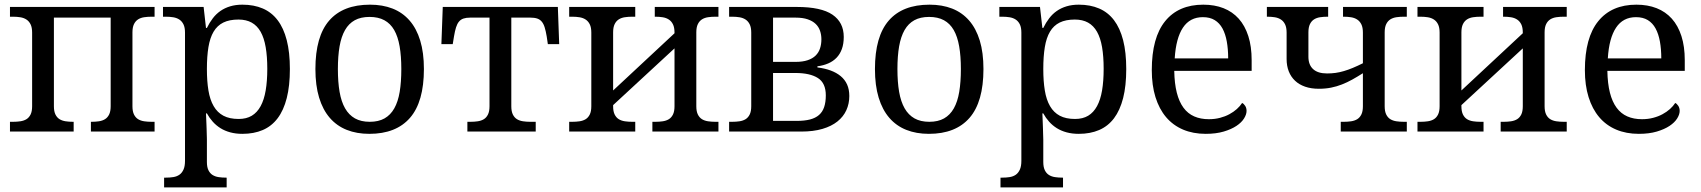

<svg xmlns="http://www.w3.org/2000/svg" viewBox="-20 -566 7318 826"><path d="M645 -536.1V-494.1H631.8Q615.2 -494.1 600.3 -491.9Q585.4 -489.7 574.2 -482.7Q563 -475.6 556.4 -462.2Q549.8 -448.7 549.8 -426.8V-108.9Q549.8 -86.9 556.4 -73.5Q563 -60.1 574.2 -53.2Q585.4 -46.4 600.3 -44.2Q615.2 -42 631.8 -42H645V0H371.1V-42H374Q390.6 -42 405.5 -44.2Q420.4 -46.4 431.6 -53.2Q442.9 -60.1 449.5 -73.5Q456.1 -86.9 456.1 -108.9V-490.2H211.9V-108.9Q211.9 -86.9 218.5 -73.5Q225.1 -60.1 236.3 -53.2Q247.6 -46.4 262.5 -44.2Q277.3 -42 293.9 -42H296.9V0H22.9V-42H36.1Q52.7 -42 67.6 -44.2Q82.5 -46.4 93.8 -53.2Q105 -60.1 111.6 -73.5Q118.2 -86.9 118.2 -108.9V-425.8Q118.2 -447.8 111.6 -461.2Q105 -474.6 93.8 -481.9Q82.5 -489.3 67.6 -491.7Q52.7 -494.1 36.1 -494.1H22.9V-536.1Z M1005.9 -481.9Q966.8 -481.9 940.7 -469Q914.6 -456.1 898.9 -429.7Q883.3 -403.3 876.7 -363.3Q870.1 -323.2 870.1 -269Q870.1 -216.8 876.7 -176.8Q883.3 -136.7 899.2 -109.4Q915 -82 941.2 -68.1Q967.3 -54.2 1006.8 -54.2Q1040 -54.2 1063.2 -68.1Q1086.4 -82 1101.3 -109.4Q1116.2 -136.7 1123 -177Q1129.9 -217.3 1129.9 -270Q1129.9 -323.2 1123 -363Q1116.2 -402.8 1101.3 -429.2Q1086.4 -455.6 1062.7 -468.8Q1039.1 -481.9 1005.9 -481.9ZM1227.1 -269Q1227.1 -196.8 1213.6 -144Q1200.2 -91.3 1174.3 -57.1Q1148.4 -22.9 1110.4 -6.6Q1072.3 9.8 1022.9 9.8Q994.1 9.8 970.7 3.4Q947.3 -2.9 928.5 -14.6Q909.7 -26.4 895.3 -42.5Q880.9 -58.6 870.1 -78.1H866.2Q867.2 -52.2 868.2 -29.8Q868.7 -20.5 868.9 -10.5Q869.1 -0.5 869.4 8.3Q869.6 17.1 869.9 24.2Q870.1 31.2 870.1 35.2V130.9Q870.1 152.8 876.7 166.3Q883.3 179.7 894.5 186.8Q905.8 193.8 920.7 196Q935.5 198.2 952.1 198.2H955.1V240.2H686V198.2H693.8Q710.9 198.2 725.8 195.8Q740.7 193.4 751.7 185.8Q762.7 178.2 769.3 163.8Q775.9 149.4 775.9 126V-425.8Q775.9 -447.8 769.3 -461.2Q762.7 -474.6 751.5 -481.9Q740.2 -489.3 725.3 -491.7Q710.4 -494.1 693.8 -494.1H681.2V-536.1H856L866.2 -445.8H870.1Q881.3 -468.8 895.5 -487.3Q909.7 -505.9 928.2 -518.8Q946.8 -531.7 970.2 -538.8Q993.7 -545.9 1022.9 -545.9Q1072.3 -545.9 1110.4 -529.5Q1148.4 -513.2 1174.3 -479.2Q1200.2 -445.3 1213.6 -393.1Q1227.1 -340.8 1227.1 -269Z M1803.7 -269Q1803.7 -127.9 1743.9 -59.1Q1684.1 9.8 1568.8 9.8Q1514.6 9.8 1471.7 -7.3Q1428.7 -24.4 1398.7 -59.1Q1368.7 -93.8 1352.8 -146.2Q1336.9 -198.7 1336.9 -269Q1336.9 -409.2 1396.2 -477.5Q1455.6 -545.9 1571.8 -545.9Q1626 -545.9 1668.9 -529.1Q1711.9 -512.2 1741.9 -477.8Q1772 -443.4 1787.8 -391.4Q1803.7 -339.4 1803.7 -269ZM1433.6 -269Q1433.6 -213.4 1440.9 -170.9Q1448.2 -128.4 1464.6 -99.9Q1481 -71.3 1507.1 -56.6Q1533.2 -42 1570.8 -42Q1608.4 -42 1634.3 -56.6Q1660.2 -71.3 1676.3 -99.9Q1692.4 -128.4 1699.5 -170.9Q1706.5 -213.4 1706.5 -269Q1706.5 -324.7 1699.2 -366.7Q1691.9 -408.7 1675.8 -436.8Q1659.7 -464.8 1633.5 -479Q1607.4 -493.2 1569.8 -493.2Q1532.2 -493.2 1506.3 -479Q1480.5 -464.8 1464.4 -436.8Q1448.2 -408.7 1440.9 -366.7Q1433.6 -324.7 1433.6 -269Z M2379.9 -536.1 2385.7 -376H2336.9L2332 -409.2Q2328.1 -432.6 2323.2 -448.2Q2318.4 -463.9 2310.5 -473.1Q2302.7 -482.4 2291 -486.3Q2279.3 -490.2 2261.7 -490.2H2179.7V-108.9Q2179.7 -86.9 2186.3 -73.5Q2192.9 -60.1 2204.1 -53.2Q2215.3 -46.4 2230.2 -44.2Q2245.1 -42 2261.7 -42H2284.7V0H1990.7V-42H2003.9Q2020.5 -42 2035.4 -44.2Q2050.3 -46.4 2061.5 -53.2Q2072.8 -60.1 2079.3 -73.5Q2085.9 -86.9 2085.9 -108.9V-490.2H2002.9Q1985.8 -490.2 1974.1 -486.3Q1962.4 -482.4 1954.6 -473.1Q1946.8 -463.9 1941.9 -448.2Q1937 -432.6 1933.1 -409.2L1927.7 -376H1878.9L1884.8 -536.1Z M3070.8 -536.1V-494.1H3057.6Q3041 -494.1 3026.1 -491.9Q3011.2 -489.7 3000 -482.7Q2988.8 -475.6 2982.2 -462.2Q2975.6 -448.7 2975.6 -426.8V-108.9Q2975.6 -86.9 2982.2 -73.5Q2988.8 -60.1 3000 -53.2Q3011.2 -46.4 3026.1 -44.2Q3041 -42 3057.6 -42H3070.8V0H2786.6V-42H2799.8Q2816.4 -42 2831.3 -44.2Q2846.2 -46.4 2857.4 -53.2Q2868.7 -60.1 2875.2 -73.5Q2881.8 -86.9 2881.8 -108.9V-357.9L2617.7 -113.8V-108.9Q2617.7 -86.9 2624.3 -73.5Q2630.9 -60.1 2642.1 -53.2Q2653.3 -46.4 2668.2 -44.2Q2683.1 -42 2699.7 -42H2712.9V0H2428.7V-42H2441.9Q2458.5 -42 2473.4 -44.2Q2488.3 -46.4 2499.5 -53.2Q2510.7 -60.1 2517.3 -73.5Q2523.9 -86.9 2523.9 -108.9V-425.8Q2523.9 -447.8 2517.3 -461.2Q2510.7 -474.6 2499.5 -481.9Q2488.3 -489.3 2473.4 -491.7Q2458.5 -494.1 2441.9 -494.1H2428.7V-536.1H2712.9V-494.1H2699.7Q2683.1 -494.1 2668.2 -491.9Q2653.3 -489.7 2642.1 -482.7Q2630.9 -475.6 2624.3 -462.2Q2617.7 -448.7 2617.7 -426.8V-176.8L2881.8 -422.9V-425.8Q2881.8 -447.8 2875.2 -461.2Q2868.7 -474.6 2857.4 -481.9Q2846.2 -489.3 2831.3 -491.7Q2816.4 -494.1 2799.8 -494.1H2796.9V-536.1Z M3116.7 -536.1H3407.7Q3512.7 -536.1 3561.3 -502.9Q3609.9 -469.7 3609.9 -407.2Q3609.9 -377.4 3601.8 -355.2Q3593.8 -333 3578.9 -317.6Q3564 -302.2 3543.2 -293.2Q3522.5 -284.2 3496.6 -280.8V-275.9Q3528.3 -272 3553.5 -262.7Q3578.6 -253.4 3596.7 -238.5Q3614.7 -223.6 3624.3 -202.4Q3633.8 -181.2 3633.8 -152.8Q3633.8 -120.1 3621.1 -92Q3608.4 -64 3582.8 -43.5Q3557.1 -22.9 3518.3 -11.5Q3479.5 0 3426.8 0H3116.7V-42H3129.9Q3146.5 -42 3161.4 -44.2Q3176.3 -46.4 3187.5 -53.2Q3198.7 -60.1 3205.3 -73.5Q3211.9 -86.9 3211.9 -108.9V-425.8Q3211.9 -447.8 3205.3 -461.2Q3198.7 -474.6 3187.5 -481.9Q3176.3 -489.3 3161.4 -491.7Q3146.5 -494.1 3129.9 -494.1H3116.7ZM3407.7 -45.9Q3440.9 -45.9 3464.6 -52Q3488.3 -58.1 3503.4 -71.3Q3518.6 -84.5 3525.6 -105.5Q3532.7 -126.5 3532.7 -155.8Q3532.7 -208.5 3498.8 -230.2Q3464.8 -252 3401.9 -252H3305.7V-45.9ZM3305.7 -490.2V-299.8H3402.8Q3433.1 -299.8 3454.3 -306.9Q3475.6 -314 3488.8 -326.9Q3502 -339.8 3507.8 -357.7Q3513.7 -375.5 3513.7 -397Q3513.7 -416.5 3507.8 -433.6Q3502 -450.7 3489 -463.1Q3476.1 -475.6 3454.8 -482.9Q3433.6 -490.2 3402.8 -490.2Z M4210.9 -269Q4210.9 -127.9 4151.1 -59.1Q4091.3 9.8 3976.1 9.8Q3921.9 9.8 3878.9 -7.3Q3835.9 -24.4 3805.9 -59.1Q3775.9 -93.8 3760 -146.2Q3744.1 -198.7 3744.1 -269Q3744.1 -409.2 3803.5 -477.5Q3862.8 -545.9 3979 -545.9Q4033.2 -545.9 4076.2 -529.1Q4119.1 -512.2 4149.2 -477.8Q4179.2 -443.4 4195.1 -391.4Q4210.9 -339.4 4210.9 -269ZM3840.8 -269Q3840.8 -213.4 3848.1 -170.9Q3855.5 -128.4 3871.8 -99.9Q3888.2 -71.3 3914.3 -56.6Q3940.4 -42 3978 -42Q4015.6 -42 4041.5 -56.6Q4067.4 -71.3 4083.5 -99.9Q4099.6 -128.4 4106.7 -170.9Q4113.8 -213.4 4113.8 -269Q4113.8 -324.7 4106.4 -366.7Q4099.1 -408.7 4083 -436.8Q4066.9 -464.8 4040.8 -479Q4014.6 -493.2 3977.1 -493.2Q3939.5 -493.2 3913.6 -479Q3887.7 -464.8 3871.6 -436.8Q3855.5 -408.7 3848.1 -366.7Q3840.8 -324.7 3840.8 -269Z M4604 -481.9Q4564.9 -481.9 4538.8 -469Q4512.7 -456.1 4497.1 -429.7Q4481.4 -403.3 4474.9 -363.3Q4468.3 -323.2 4468.3 -269Q4468.3 -216.8 4474.9 -176.8Q4481.4 -136.7 4497.3 -109.4Q4513.2 -82 4539.3 -68.1Q4565.4 -54.2 4605 -54.2Q4638.2 -54.2 4661.4 -68.1Q4684.6 -82 4699.5 -109.4Q4714.4 -136.7 4721.2 -177Q4728 -217.3 4728 -270Q4728 -323.2 4721.2 -363Q4714.4 -402.8 4699.5 -429.2Q4684.6 -455.6 4660.9 -468.8Q4637.2 -481.9 4604 -481.9ZM4825.2 -269Q4825.2 -196.8 4811.8 -144Q4798.3 -91.3 4772.5 -57.1Q4746.6 -22.9 4708.5 -6.6Q4670.4 9.8 4621.1 9.8Q4592.3 9.8 4568.8 3.4Q4545.4 -2.9 4526.6 -14.6Q4507.8 -26.4 4493.4 -42.5Q4479 -58.6 4468.3 -78.1H4464.4Q4465.3 -52.2 4466.3 -29.8Q4466.8 -20.5 4467 -10.5Q4467.3 -0.5 4467.5 8.3Q4467.8 17.1 4468 24.2Q4468.3 31.2 4468.3 35.2V130.9Q4468.3 152.8 4474.9 166.3Q4481.4 179.7 4492.7 186.8Q4503.9 193.8 4518.8 196Q4533.7 198.2 4550.3 198.2H4553.2V240.2H4284.2V198.2H4292Q4309.1 198.2 4324 195.8Q4338.9 193.4 4349.9 185.8Q4360.8 178.2 4367.4 163.8Q4374 149.4 4374 126V-425.8Q4374 -447.8 4367.4 -461.2Q4360.8 -474.6 4349.6 -481.9Q4338.4 -489.3 4323.5 -491.7Q4308.6 -494.1 4292 -494.1H4279.3V-536.1H4454.1L4464.4 -445.8H4468.3Q4479.5 -468.8 4493.7 -487.3Q4507.8 -505.9 4526.4 -518.8Q4544.9 -531.7 4568.4 -538.8Q4591.8 -545.9 4621.1 -545.9Q4670.4 -545.9 4708.5 -529.5Q4746.6 -513.2 4772.5 -479.2Q4798.3 -445.3 4811.8 -393.1Q4825.2 -340.8 4825.2 -269Z M5154.8 -492.2Q5099.1 -492.2 5069.1 -447Q5039.1 -401.9 5033.7 -314.9H5263.7Q5263.7 -354.5 5257.8 -387.2Q5252 -419.9 5239.3 -443.4Q5226.6 -466.8 5205.8 -479.5Q5185.1 -492.2 5154.8 -492.2ZM5167 9.8Q5112.8 9.8 5069.6 -8.5Q5026.4 -26.9 4996.6 -62Q4966.8 -97.2 4950.9 -148.2Q4935.1 -199.2 4935.1 -264.2Q4935.1 -404.3 4992.7 -475.1Q5050.3 -545.9 5156.7 -545.9Q5205.1 -545.9 5243.7 -530.8Q5282.2 -515.6 5309.1 -485.6Q5335.9 -455.6 5350.3 -410.9Q5364.7 -366.2 5364.7 -307.1V-261.2H5031.7Q5032.7 -206.5 5042.7 -167.2Q5052.7 -127.9 5071.5 -102.5Q5090.3 -77.1 5117.7 -65.2Q5145 -53.2 5180.7 -53.2Q5206.5 -53.2 5228.8 -59.1Q5251 -64.9 5269 -74.7Q5287.1 -84.5 5301 -96.9Q5314.9 -109.4 5323.7 -123Q5330.6 -120.1 5336.7 -110.8Q5342.8 -101.6 5342.8 -88.9Q5342.8 -73.7 5332 -56.4Q5321.3 -39.1 5299.3 -24.4Q5277.3 -9.8 5244.4 0Q5211.4 9.8 5167 9.8Z M5748 0V-42H5761.2Q5777.8 -42 5792.7 -44.2Q5807.6 -46.4 5818.8 -53.2Q5830.1 -60.1 5836.7 -73.5Q5843.3 -86.9 5843.3 -108.9V-251Q5819.3 -235.8 5797.4 -223.6Q5775.4 -211.4 5752.9 -202.6Q5730.5 -193.8 5706.5 -189Q5682.6 -184.1 5653.8 -184.1Q5620.6 -184.1 5594.7 -193.1Q5568.8 -202.1 5551.3 -218.8Q5533.7 -235.4 5524.4 -259Q5515.1 -282.7 5515.1 -312V-425.8Q5515.1 -447.8 5508.5 -461.2Q5502 -474.6 5490.7 -481.9Q5479.5 -489.3 5464.6 -491.7Q5449.7 -494.1 5433.1 -494.1H5430.2V-536.1H5693.8V-494.1H5690.9Q5674.3 -494.1 5659.4 -491.9Q5644.5 -489.7 5633.3 -482.7Q5622.1 -475.6 5615.5 -462.2Q5608.9 -448.7 5608.9 -426.8V-321.8Q5608.9 -287.1 5629.2 -268.6Q5649.4 -250 5689 -250Q5708 -250 5725.8 -252.4Q5743.7 -254.9 5761.7 -260.3Q5779.8 -265.6 5799.8 -273.9Q5819.8 -282.2 5843.3 -293.9V-425.8Q5843.3 -447.8 5836.7 -461.2Q5830.1 -474.6 5818.8 -481.9Q5807.6 -489.3 5792.7 -491.7Q5777.8 -494.1 5761.2 -494.1H5757.8V-536.1H6032.2V-494.1H6019Q6002.4 -494.1 5987.5 -491.9Q5972.7 -489.7 5961.4 -482.7Q5950.2 -475.6 5943.6 -462.2Q5937 -448.7 5937 -426.8V-108.9Q5937 -86.9 5943.6 -73.5Q5950.2 -60.1 5961.4 -53.2Q5972.7 -46.4 5987.5 -44.2Q6002.4 -42 6019 -42H6032.2V0Z M6720.2 -536.1V-494.1H6707Q6690.4 -494.1 6675.5 -491.9Q6660.6 -489.7 6649.4 -482.7Q6638.2 -475.6 6631.6 -462.2Q6625 -448.7 6625 -426.8V-108.9Q6625 -86.9 6631.6 -73.5Q6638.2 -60.1 6649.4 -53.2Q6660.6 -46.4 6675.5 -44.2Q6690.4 -42 6707 -42H6720.2V0H6436V-42H6449.2Q6465.8 -42 6480.7 -44.2Q6495.6 -46.4 6506.8 -53.2Q6518.1 -60.1 6524.7 -73.5Q6531.2 -86.9 6531.2 -108.9V-357.9L6267.1 -113.8V-108.9Q6267.1 -86.9 6273.7 -73.5Q6280.3 -60.1 6291.5 -53.2Q6302.7 -46.4 6317.6 -44.2Q6332.5 -42 6349.1 -42H6362.3V0H6078.1V-42H6091.3Q6107.9 -42 6122.8 -44.2Q6137.7 -46.4 6148.9 -53.2Q6160.2 -60.1 6166.7 -73.5Q6173.3 -86.9 6173.3 -108.9V-425.8Q6173.3 -447.8 6166.7 -461.2Q6160.2 -474.6 6148.9 -481.9Q6137.7 -489.3 6122.8 -491.7Q6107.9 -494.1 6091.3 -494.1H6078.1V-536.1H6362.3V-494.1H6349.1Q6332.5 -494.1 6317.6 -491.9Q6302.7 -489.7 6291.5 -482.7Q6280.3 -475.6 6273.7 -462.2Q6267.1 -448.7 6267.1 -426.8V-176.8L6531.2 -422.9V-425.8Q6531.2 -447.8 6524.7 -461.2Q6518.1 -474.6 6506.8 -481.9Q6495.6 -489.3 6480.7 -491.7Q6465.8 -494.1 6449.2 -494.1H6446.3V-536.1Z M7018.1 -492.2Q6962.4 -492.2 6932.4 -447Q6902.3 -401.9 6897 -314.9H7127Q7127 -354.5 7121.1 -387.2Q7115.2 -419.9 7102.5 -443.4Q7089.8 -466.8 7069.1 -479.5Q7048.3 -492.2 7018.1 -492.2ZM7030.3 9.8Q6976.1 9.8 6932.9 -8.5Q6889.6 -26.9 6859.9 -62Q6830.1 -97.2 6814.2 -148.2Q6798.3 -199.2 6798.3 -264.2Q6798.3 -404.3 6856 -475.1Q6913.6 -545.9 7020 -545.9Q7068.4 -545.9 7106.9 -530.8Q7145.5 -515.6 7172.4 -485.6Q7199.2 -455.6 7213.6 -410.9Q7228 -366.2 7228 -307.1V-261.2H6895Q6896 -206.5 6906 -167.2Q6916 -127.9 6934.8 -102.5Q6953.6 -77.1 6981 -65.2Q7008.3 -53.2 7043.9 -53.2Q7069.8 -53.2 7092 -59.1Q7114.3 -64.9 7132.3 -74.7Q7150.4 -84.5 7164.3 -96.9Q7178.2 -109.4 7187 -123Q7193.8 -120.1 7200 -110.8Q7206.1 -101.6 7206.1 -88.9Q7206.1 -73.7 7195.3 -56.4Q7184.6 -39.1 7162.6 -24.4Q7140.6 -9.8 7107.7 0Q7074.7 9.8 7030.3 9.8Z"/></svg>

Font: Droid-TTFautohint Serif
Style: Regular
Weight: 400
Foundry: Ascender Corporation
Version: Version 1.00; ttfautohint (v1.00rc1.4-1a1c-dirty) -l 8 -r 50